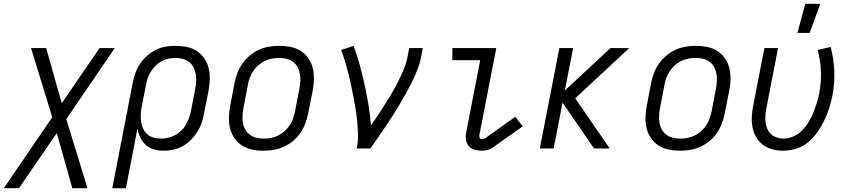

<svg xmlns="http://www.w3.org/2000/svg" viewBox="-70 -784 4490 1014"><path d="M392 210H312L230 -81L30 210H-50L206 -165L94 -530H174L256 -239L456 -530H536L280 -155Z M523 210 631 -347Q636 -373 645 -398Q654 -423 669.5 -446.5Q685 -470 706.5 -489Q728 -508 752.5 -520.5Q777 -533 803.5 -537.5Q830 -542 856 -542Q887 -542 916.5 -536Q946 -530 969.5 -514.5Q993 -499 1009 -475.5Q1025 -452 1032 -423.5Q1039 -395 1038 -364.5Q1037 -334 1031 -303L1007 -183Q1003 -158 994.5 -133.5Q986 -109 971.5 -86.5Q957 -64 937.5 -44.5Q918 -25 894.5 -12Q871 1 845 6.5Q819 12 795 12Q768 12 743 5Q718 -2 700 -18.5Q682 -35 671 -57.5Q660 -80 656 -106L595 210ZM780 -52Q798 -52 816.5 -56Q835 -60 853 -69.5Q871 -79 886 -93Q901 -107 911 -124Q921 -141 927.5 -159Q934 -177 938 -195L961 -315Q965 -335 966 -355Q967 -375 963.5 -394Q960 -413 951.5 -429.5Q943 -446 928.5 -457Q914 -468 895 -473Q876 -478 856 -478Q838 -478 819 -474Q800 -470 782.5 -460.5Q765 -451 751 -436.5Q737 -422 726.5 -405.5Q716 -389 710 -371Q704 -353 701 -335L679 -224Q675 -203 673.5 -182.5Q672 -162 675 -142.5Q678 -123 685.5 -105.5Q693 -88 707 -75.5Q721 -63 740 -57.5Q759 -52 780 -52Z M1322 12Q1291 12 1261.5 6Q1232 0 1208 -15.5Q1184 -31 1168 -54.5Q1152 -78 1145 -106.5Q1138 -135 1139 -165.5Q1140 -196 1146 -227L1169 -347Q1174 -373 1184 -399Q1194 -425 1210.5 -448.5Q1227 -472 1250 -491Q1273 -510 1298.5 -521.5Q1324 -533 1351 -537.5Q1378 -542 1404 -542Q1435 -542 1465 -536Q1495 -530 1519 -514.5Q1543 -499 1559 -475.5Q1575 -452 1582 -423.5Q1589 -395 1588 -364.5Q1587 -334 1581 -303L1557 -183Q1552 -157 1542 -131Q1532 -105 1516 -81.5Q1500 -58 1477 -39Q1454 -20 1428 -8.5Q1402 3 1375 7.5Q1348 12 1322 12ZM1323 -52Q1342 -52 1361 -55.5Q1380 -59 1398.5 -68Q1417 -77 1432.5 -91Q1448 -105 1459.5 -122Q1471 -139 1477.5 -158Q1484 -177 1488 -195L1511 -315Q1515 -336 1516 -356Q1517 -376 1513.5 -395Q1510 -414 1501 -430.5Q1492 -447 1477 -458Q1462 -469 1443 -473.5Q1424 -478 1404 -478Q1385 -478 1365.5 -474.5Q1346 -471 1328 -462Q1310 -453 1294 -439Q1278 -425 1267 -408Q1256 -391 1249 -372Q1242 -353 1239 -335L1216 -215Q1212 -194 1211 -174Q1210 -154 1213 -135Q1216 -116 1225.5 -99.5Q1235 -83 1250 -72Q1265 -61 1284 -56.5Q1303 -52 1323 -52Z M1814 0Q1821 -35 1820.5 -69Q1820 -103 1817 -136.5Q1814 -170 1809 -202.5Q1804 -235 1797.5 -267.5Q1791 -300 1784.5 -332Q1778 -364 1770 -395.5Q1762 -427 1752.5 -458.5Q1743 -490 1732 -520L1798 -542Q1816 -492 1830 -440.5Q1844 -389 1855.5 -336.5Q1867 -284 1876 -230.5Q1885 -177 1889 -122Q1909 -150 1928 -178.5Q1947 -207 1965 -236Q1983 -265 2000.5 -294.5Q2018 -324 2033 -354Q2048 -384 2061 -414.5Q2074 -445 2081 -477L2091 -530H2163L2153 -477Q2146 -445 2133.5 -413.5Q2121 -382 2106 -351.5Q2091 -321 2074.5 -291Q2058 -261 2040 -231.5Q2022 -202 2003.5 -172.5Q1985 -143 1965.5 -114.5Q1946 -86 1926 -57Q1906 -28 1886 0Z M2474 12Q2454 12 2436 6.5Q2418 1 2406 -12.5Q2394 -26 2391 -45Q2388 -64 2392 -84L2466 -466H2319V-530H2551L2462 -72Q2460 -64 2463 -56.5Q2466 -49 2474 -49Q2478 -49 2483 -50Q2488 -51 2491 -53L2651 -167L2691 -117L2530 -3Q2518 5 2503 8.5Q2488 12 2474 12Z M3067 0 2901 -242 2854 0H2781L2884 -530H2957L2913 -306L3154 -530H3253L2968 -265L3150 0Z M3522 12Q3491 12 3461.5 6Q3432 0 3408 -15.5Q3384 -31 3368 -54.5Q3352 -78 3345 -106.5Q3338 -135 3339 -165.5Q3340 -196 3346 -227L3369 -347Q3374 -373 3384 -399Q3394 -425 3410.5 -448.5Q3427 -472 3450 -491Q3473 -510 3498.5 -521.5Q3524 -533 3551 -537.5Q3578 -542 3604 -542Q3635 -542 3665 -536Q3695 -530 3719 -514.5Q3743 -499 3759 -475.5Q3775 -452 3782 -423.5Q3789 -395 3788 -364.5Q3787 -334 3781 -303L3757 -183Q3752 -157 3742 -131Q3732 -105 3716 -81.5Q3700 -58 3677 -39Q3654 -20 3628 -8.5Q3602 3 3575 7.5Q3548 12 3522 12ZM3523 -52Q3542 -52 3561 -55.5Q3580 -59 3598.5 -68Q3617 -77 3632.5 -91Q3648 -105 3659.5 -122Q3671 -139 3677.5 -158Q3684 -177 3688 -195L3711 -315Q3715 -336 3716 -356Q3717 -376 3713.5 -395Q3710 -414 3701 -430.5Q3692 -447 3677 -458Q3662 -469 3643 -473.5Q3624 -478 3604 -478Q3585 -478 3565.5 -474.5Q3546 -471 3528 -462Q3510 -453 3494 -439Q3478 -425 3467 -408Q3456 -391 3449 -372Q3442 -353 3439 -335L3416 -215Q3412 -194 3411 -174Q3410 -154 3413 -135Q3416 -116 3425.5 -99.5Q3435 -83 3450 -72Q3465 -61 3484 -56.5Q3503 -52 3523 -52Z M4066 12Q4037 12 4009 4.5Q3981 -3 3959.5 -19Q3938 -35 3924 -59Q3910 -83 3904.5 -110.5Q3899 -138 3900.5 -167.5Q3902 -197 3908 -227L3967 -530H4039L3978 -215Q3974 -196 3972.5 -177Q3971 -158 3973 -139.5Q3975 -121 3982 -104.5Q3989 -88 4001.5 -76Q4014 -64 4031.5 -58Q4049 -52 4068 -52Q4093 -52 4119 -63Q4145 -74 4165 -94Q4185 -114 4199.5 -138Q4214 -162 4224.5 -187.5Q4235 -213 4243 -238.5Q4251 -264 4256 -289Q4268 -349 4265.5 -407.5Q4263 -466 4248 -520L4317 -536Q4333 -476 4336 -410Q4339 -344 4326 -278Q4319 -244 4308.5 -211Q4298 -178 4282.5 -146.5Q4267 -115 4246 -85Q4225 -55 4197 -32Q4169 -9 4134.5 1.5Q4100 12 4066 12ZM4141 -610 4183 -764H4262L4206 -610Z"/></svg>

Font: Lode Term
Style: Italic
Weight: 400
Italic angle: -11°
Monospace: yes
Designer: Belleve Invis
Foundry: Belleve Invis
Version: Version 29.2.0